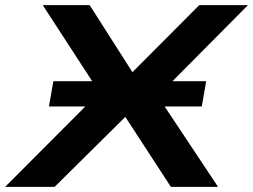

<svg xmlns="http://www.w3.org/2000/svg" viewBox="-51 -725 982 745"><path d="M-31 0 363 -395 360 -328 115 -705H297L468 -437H455L722 -705H911L535 -326L536 -390L795 0H612L429 -281L444 -280L161 0ZM139 -312 156 -410H749L732 -312Z"/></svg>

Font: Nunito Sans 7pt Expanded
Style: Bold Italic
Weight: 700
Width: 7
Italic angle: -9°
Designer: Vernon Adams
Foundry: Vernon Adams
Version: Version 3.101;gftools[0.9.27]